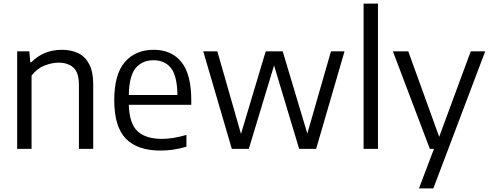

<svg xmlns="http://www.w3.org/2000/svg" viewBox="-20 -828 2727 1068"><path d="M75.5 0V-542.5H143L148.5 -481.5H154Q222.5 -551 324.5 -551Q375.5 -551 414.8 -532.2Q454 -513.5 476.2 -471.2Q498.5 -429 498.5 -358.5V0H419V-355Q419 -425 388.2 -452.2Q357.5 -479.5 305 -479.5Q269 -479.5 227.2 -463.2Q185.5 -447 155.5 -407V0Z M872.5 9.5Q745.5 9.5 680.5 -56.2Q615.5 -122 615.5 -271.5Q615.5 -414.5 674.5 -482.8Q733.5 -551 835 -551Q934.5 -551 989.2 -482.8Q1044 -414.5 1044 -269.5V-245H696.5Q699.5 -140.5 745 -98Q790.5 -55.5 882 -55.5Q941 -55.5 1017 -77.5V-12Q978 -0.5 942.8 4.5Q907.5 9.5 872.5 9.5ZM834 -493Q772 -493 735.2 -450Q698.5 -407 696.5 -299.5H967Q965.5 -406.5 930.8 -449.8Q896 -493 834 -493Z M1269.5 0 1110.5 -542.5H1189L1320.5 -83L1458 -542.5H1552.5L1689.5 -85L1821 -542.5H1896.5L1738.5 0H1644L1504.5 -464L1364 0Z M2002.5 0V-808H2082.5V0Z M2371 0 2165.5 -542.5H2251L2423 -67L2598.5 -542.5H2679L2390.5 220H2310.5L2394 0Z"/></svg>

Font: Encode Sans
Style: Regular
Weight: 400
Designer: Multiple Designers
Foundry: Impallari Type
Version: Version 3.002; ttfautohint (v1.8.3) -l 8 -r 50 -G 200 -x 14 